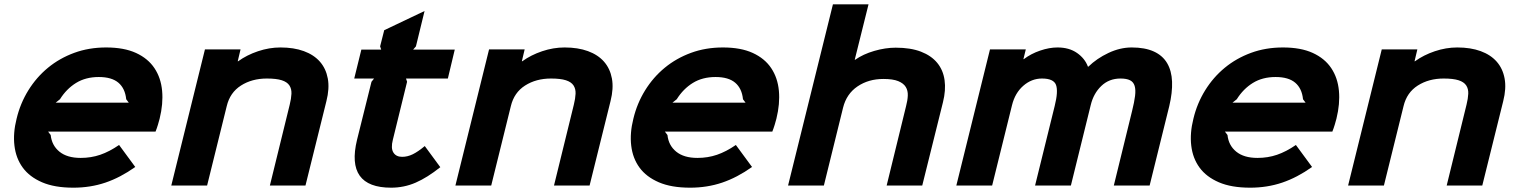

<svg xmlns="http://www.w3.org/2000/svg" viewBox="-20 -860 7037 890"><path d="M720 -310Q717 -298 712 -281.5Q707 -265 701 -250H203L215 -234Q220 -186 255.5 -157Q291 -128 354 -128Q402 -128 444.5 -142.5Q487 -157 532 -188L607 -86Q538 -37 468.5 -13.5Q399 10 320 10Q233 10 175 -15Q117 -40 85.5 -83Q54 -126 47 -184.5Q40 -243 57 -310Q74 -381 111.5 -441.5Q149 -502 202.5 -546Q256 -590 324 -615Q392 -640 472 -640Q555 -640 610.5 -614.5Q666 -589 696 -544Q726 -499 731.5 -439Q737 -379 720 -310ZM577 -384 565 -400Q560 -450 529 -476.5Q498 -503 438 -503Q377 -503 332.5 -475.5Q288 -448 258 -400L238 -384Z M1493 -391 1396 0H1231L1323 -375Q1330 -403 1331 -425.5Q1332 -448 1321.5 -464Q1311 -480 1286 -488Q1261 -496 1217 -496Q1148 -496 1097 -463.5Q1046 -431 1031 -368L940 0H774L930 -631H1095L1082 -576H1084Q1124 -605 1176 -622.5Q1228 -640 1280 -640Q1342 -640 1388.5 -623Q1435 -606 1463 -574Q1491 -542 1499.5 -496Q1508 -450 1493 -391Z M2021 -85Q1961 -37 1907 -13.5Q1853 10 1793 10Q1581 10 1635 -212L1702 -481L1714 -496H1622L1655 -630H1747L1742 -645L1761 -720L1948 -809L1908 -645L1895 -630H2088L2056 -496H1862L1867 -481L1801 -212Q1791 -173 1803.5 -153Q1816 -133 1844 -133Q1869 -133 1893.5 -145Q1918 -157 1949 -183Z M2810 -391 2713 0H2548L2640 -375Q2647 -403 2648 -425.5Q2649 -448 2638.5 -464Q2628 -480 2603 -488Q2578 -496 2534 -496Q2465 -496 2414 -463.5Q2363 -431 2348 -368L2257 0H2091L2247 -631H2412L2399 -576H2401Q2441 -605 2493 -622.5Q2545 -640 2597 -640Q2659 -640 2705.5 -623Q2752 -606 2780 -574Q2808 -542 2816.5 -496Q2825 -450 2810 -391Z M3579 -310Q3576 -298 3571 -281.5Q3566 -265 3560 -250H3062L3074 -234Q3079 -186 3114.5 -157Q3150 -128 3213 -128Q3261 -128 3303.5 -142.5Q3346 -157 3391 -188L3466 -86Q3397 -37 3327.5 -13.5Q3258 10 3179 10Q3092 10 3034 -15Q2976 -40 2944.5 -83Q2913 -126 2906 -184.5Q2899 -243 2916 -310Q2933 -381 2970.5 -441.5Q3008 -502 3061.5 -546Q3115 -590 3183 -615Q3251 -640 3331 -640Q3414 -640 3469.5 -614.5Q3525 -589 3555 -544Q3585 -499 3590.5 -439Q3596 -379 3579 -310ZM3436 -384 3424 -400Q3419 -450 3388 -476.5Q3357 -503 3297 -503Q3236 -503 3191.5 -475.5Q3147 -448 3117 -400L3097 -384Z M4351 -386 4255 0H4090L4180 -368Q4187 -394 4188 -417Q4189 -440 4178.5 -457Q4168 -474 4143.5 -484Q4119 -494 4075 -494Q4006 -494 3955 -459.5Q3904 -425 3888 -361L3799 0H3633L3841 -840H4006L3942 -583H3944Q3981 -609 4032.5 -624Q4084 -639 4132 -639Q4201 -639 4249 -620.5Q4297 -602 4324.5 -568.5Q4352 -535 4358.5 -488.5Q4365 -442 4351 -386Z M5400 -368 5309 0H5143L5228 -347Q5238 -387 5241.5 -415.5Q5245 -444 5239.5 -462Q5234 -480 5218 -488Q5202 -496 5174 -496Q5121 -496 5085 -461.5Q5049 -427 5036 -373L4944 0H4778L4869 -369Q4886 -437 4875 -466.5Q4864 -496 4810 -496Q4762 -496 4723.5 -462.5Q4685 -429 4671 -372L4579 0H4413L4569 -631H4735L4724 -586H4726Q4759 -611 4801.5 -625.5Q4844 -640 4882 -640Q4936 -640 4972.5 -614.5Q5009 -589 5023 -551H5025Q5064 -589 5118 -614.5Q5172 -640 5226 -640Q5287 -640 5328 -621.5Q5369 -603 5390 -567.5Q5411 -532 5413 -481.5Q5415 -431 5400 -368Z M6175 -310Q6172 -298 6167 -281.5Q6162 -265 6156 -250H5658L5670 -234Q5675 -186 5710.5 -157Q5746 -128 5809 -128Q5857 -128 5899.5 -142.5Q5942 -157 5987 -188L6062 -86Q5993 -37 5923.5 -13.5Q5854 10 5775 10Q5688 10 5630 -15Q5572 -40 5540.5 -83Q5509 -126 5502 -184.5Q5495 -243 5512 -310Q5529 -381 5566.5 -441.5Q5604 -502 5657.5 -546Q5711 -590 5779 -615Q5847 -640 5927 -640Q6010 -640 6065.5 -614.5Q6121 -589 6151 -544Q6181 -499 6186.5 -439Q6192 -379 6175 -310ZM6032 -384 6020 -400Q6015 -450 5984 -476.5Q5953 -503 5893 -503Q5832 -503 5787.5 -475.5Q5743 -448 5713 -400L5693 -384Z M6948 -391 6851 0H6686L6778 -375Q6785 -403 6786 -425.5Q6787 -448 6776.5 -464Q6766 -480 6741 -488Q6716 -496 6672 -496Q6603 -496 6552 -463.5Q6501 -431 6486 -368L6395 0H6229L6385 -631H6550L6537 -576H6539Q6579 -605 6631 -622.5Q6683 -640 6735 -640Q6797 -640 6843.5 -623Q6890 -606 6918 -574Q6946 -542 6954.5 -496Q6963 -450 6948 -391Z"/></svg>

Font: TypoPRO Sinkin Sans
Style: 700 Bold Italic
Weight: 700
Italic angle: -112°
Designer: Keith Bates
Foundry: K-Type
Version: Sinkin Sans (version 1.0)  by Keith Bates   •   © 2014   www